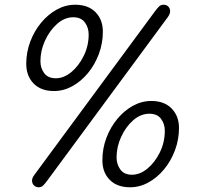

<svg xmlns="http://www.w3.org/2000/svg" viewBox="-20 -792 870 812"><path d="M144 0Q132 0 124 -7.5Q116 -15 115.5 -27Q115 -39 125 -52L636 -745Q644 -756 652 -764Q660 -772 671 -772Q684 -772 691.5 -764.5Q699 -757 699.5 -745.5Q700 -734 690 -720L179 -27Q171 -16 163 -8Q155 0 144 0ZM208 -407Q153 -407 122 -439Q91 -471 91 -522Q91 -571 108 -616Q125 -661 154 -696Q183 -731 220 -751.5Q257 -772 298 -772Q353 -772 384 -740.5Q415 -709 415 -658Q415 -609 398 -563.5Q381 -518 352 -483Q323 -448 286 -427.5Q249 -407 208 -407ZM216 -461Q250 -461 281.5 -487Q313 -513 334 -555.5Q355 -598 355 -646Q355 -675 339 -697Q323 -719 290 -719Q253 -719 221.5 -691Q190 -663 170.5 -620.5Q151 -578 151 -533Q151 -504 167 -482.5Q183 -461 216 -461ZM530 0Q475 0 444 -31.5Q413 -63 413 -114Q413 -164 430 -209Q447 -254 476 -289Q505 -324 542 -344.5Q579 -365 620 -365Q675 -365 706 -333Q737 -301 737 -251Q737 -202 720 -156.5Q703 -111 674 -76Q645 -41 608 -20.5Q571 0 530 0ZM538 -53Q572 -53 603.5 -79Q635 -105 656 -147.5Q677 -190 677 -239Q677 -268 661 -289.5Q645 -311 612 -311Q575 -311 543.5 -283.5Q512 -256 492.5 -213.5Q473 -171 473 -126Q473 -97 489 -75Q505 -53 538 -53Z"/></svg>

Font: Edu SA Beginner
Style: Regular
Weight: 400
Designer: Tina and Corey Anderson
Foundry: Google for Education
Version: Version 1.003